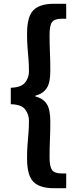

<svg xmlns="http://www.w3.org/2000/svg" viewBox="-20 -823 418 1015"><path d="M264 172Q191 172 157 138.5Q123 105 123 14Q123 -27 125.5 -58Q128 -89 130.5 -119.5Q133 -150 133 -186Q133 -218 113 -244.5Q93 -271 37 -272V-359Q93 -361 113 -387Q133 -413 133 -444Q133 -481 130.5 -511Q128 -541 125.5 -572.5Q123 -604 123 -644Q123 -736 157 -769.5Q191 -803 264 -803H330V-724H307Q268 -724 255 -706Q242 -688 242 -638Q242 -591 244 -546Q246 -501 246 -448Q246 -386 227 -357Q208 -328 167 -317V-313Q208 -303 227 -273.5Q246 -244 246 -182Q246 -130 244 -85Q242 -40 242 8Q242 57 255 75.5Q268 94 307 94H330V172Z"/></svg>

Font: Source Han Sans TC
Style: Bold
Weight: 700
Designer: Ryoko NISHIZUKA Ë•øÂ°öÊ∂ºÂ≠ê (kana, bopomofo & ideographs); Paul D. Hunt (Latin, Greek & Cyrillic); Sandoll Communicatio
Foundry: Adobe
Version: Version 2.004;hotconv 1.0.118;makeotfexe 2.5.65603